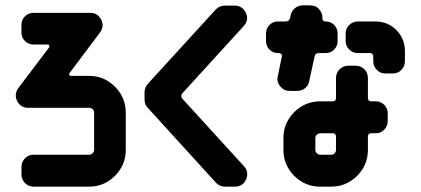

<svg xmlns="http://www.w3.org/2000/svg" viewBox="-20 -696 1570 716"><path d="M449 -137Q449 -99 430.5 -68Q412 -37 381 -18.5Q350 0 312 0H105Q86 0 73 -13.5Q60 -27 60 -46V-73Q60 -92 73 -105.5Q86 -119 105 -119H312Q320 -119 325.5 -124.5Q331 -130 331 -137V-276Q331 -284 325.5 -289Q320 -294 312 -294H85Q57 -294 44 -319Q32 -344 48 -367L163 -519Q165 -523 163.5 -526.5Q162 -530 157 -530H105Q86 -530 73 -543Q60 -556 60 -575V-603Q60 -622 73 -635Q86 -648 105 -648H316Q345 -648 357 -623Q370 -599 353 -575L239 -423Q237 -420 238.5 -416.5Q240 -413 244 -413H312Q350 -413 381 -394.5Q412 -376 430.5 -345Q449 -314 449 -276Z M898 -27Q885 0 856 0H819Q799 0 785 -15L531 -294Q519 -306 519 -325V-351Q519 -370 531 -383L784 -660Q798 -675 818 -675H855Q884 -675 897 -648Q909 -621 889 -599Q875 -584 847 -553Q819 -522 784.5 -484.5Q750 -447 717 -410.5Q684 -374 660 -348Q652 -338 660 -328L890 -76Q909 -55 898 -27Z M1239 -543Q1239 -524 1226 -511Q1213 -498 1194 -498H1168Q1155 -498 1153 -485L1133 -393Q1130 -377 1117.5 -367Q1105 -357 1088 -357H1060Q1039 -357 1025 -374Q1011 -391 1016 -412L1031 -485Q1033 -490 1029.5 -494Q1026 -498 1021 -498H1017Q998 -498 985 -511Q972 -524 972 -543V-571Q972 -590 985 -603Q998 -616 1017 -616H1046Q1058 -616 1062 -629L1064 -640Q1068 -656 1080.5 -666Q1093 -676 1109 -676H1137Q1160 -676 1172 -659Q1184 -644 1182 -629Q1182 -616 1194 -616Q1213 -616 1226 -603Q1239 -590 1239 -571ZM1490 -468Q1490 -449 1477 -435.5Q1464 -422 1445 -422H1417Q1398 -422 1385 -435.5Q1372 -449 1372 -468V-485Q1372 -498 1359 -498H1315Q1296 -498 1282.5 -511Q1269 -524 1269 -543V-571Q1269 -590 1282.5 -603Q1296 -616 1315 -616H1379Q1426 -616 1458 -584Q1490 -552 1490 -505ZM1426 -245Q1426 -226 1413 -212.5Q1400 -199 1381 -199H1365Q1352 -199 1352 -186V-137Q1352 -99 1333.5 -68Q1315 -37 1284 -18.5Q1253 0 1215 0H1174Q1136 0 1105 -18.5Q1074 -37 1055.5 -68Q1037 -99 1037 -137V-181Q1037 -219 1055.5 -250Q1074 -281 1105 -299.5Q1136 -318 1174 -318H1220Q1233 -318 1233 -331V-405Q1233 -424 1246.5 -437.5Q1260 -451 1279 -451H1306Q1326 -451 1339 -437.5Q1352 -424 1352 -405V-331Q1352 -318 1365 -318H1381Q1400 -318 1413 -305Q1426 -292 1426 -272ZM1233 -137V-186Q1233 -199 1220 -199H1174Q1167 -199 1161.5 -194Q1156 -189 1156 -181V-137Q1156 -130 1161.5 -124.5Q1167 -119 1174 -119H1215Q1223 -119 1228 -124.5Q1233 -130 1233 -137Z"/></svg>

Font: Monomaniac One
Style: Regular
Weight: 400
Version: Version 1.000; ttfautohint (v1.8.3)